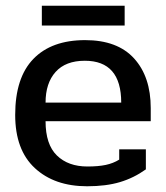

<svg xmlns="http://www.w3.org/2000/svg" viewBox="-20 -635 579 670"><path d="M126 -615H415V-546H126ZM33 -234Q33 -364 96.5 -429.5Q160 -495 277 -495Q390 -495 448 -431Q506 -367 506 -258V-212H139Q139 -131 178.5 -92.5Q218 -54 285 -54Q323 -54 349 -59.5Q375 -65 396 -78V-114H489V-44Q447 -14 398.5 0.5Q350 15 284 15Q170 15 101.5 -48.5Q33 -112 33 -234ZM403 -277Q403 -423 276 -423Q209 -423 174 -384Q139 -345 139 -277Z"/></svg>

Font: Pridi
Style: Regular
Weight: 400
Designer: Katatrad Team
Foundry: CadsonDemak
Version: Version 1.001